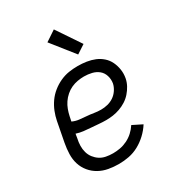

<svg xmlns="http://www.w3.org/2000/svg" viewBox="-186 -883 922 1008"><g transform="rotate(-30 275.0 -379.5)"><path d="M239 12Q207 12 176.5 6.5Q146 1 120 -13.5Q94 -28 75 -51Q56 -74 47 -102.5Q38 -131 39 -163Q40 -195 46 -227L69 -347Q74 -373 84.5 -399.5Q95 -426 111.5 -449.5Q128 -473 151 -491.5Q174 -510 200.5 -522Q227 -534 253.5 -538Q280 -542 307 -542Q334 -542 360 -538Q386 -534 409 -524.5Q432 -515 450.5 -498.5Q469 -482 479.5 -460Q490 -438 494 -412.5Q498 -387 493 -360Q489 -339 478.5 -319.5Q468 -300 453 -283Q438 -266 419 -254Q400 -242 379 -234.5Q358 -227 337 -224Q316 -221 296 -221Q273 -221 251.5 -223Q230 -225 207.5 -226.5Q185 -228 163 -230.5Q141 -233 120 -240L116 -215Q111 -193 110.5 -172Q110 -151 115.5 -131.5Q121 -112 133 -96.5Q145 -81 161 -70.5Q177 -60 197.5 -56Q218 -52 240 -52Q261 -52 283 -56Q305 -60 326.5 -70.5Q348 -81 365.5 -97Q383 -113 396 -133L454 -104Q437 -77 412.5 -54Q388 -31 359.5 -15.5Q331 0 300 6Q269 12 239 12ZM300 -282Q320 -282 340 -287Q360 -292 377 -303.5Q394 -315 406 -333Q418 -351 422 -370Q426 -394 419 -416.5Q412 -439 395 -453Q378 -467 355 -472.5Q332 -478 308 -478Q289 -478 269 -474.5Q249 -471 230.5 -462.5Q212 -454 196 -440Q180 -426 168.5 -409Q157 -392 150 -373Q143 -354 139 -335L133 -306Q152 -297 173.5 -294.5Q195 -292 216 -290.5Q237 -289 258 -285.5Q279 -282 300 -282ZM340 -593 232 -729 295 -771 392 -627Z"/></g></svg>

Font: Lode
Style: Italic
Weight: 400
Italic angle: -11°
Monospace: yes
Designer: Belleve Invis
Foundry: Belleve Invis
Version: Version 29.2.0; ttfautohint (v1.8.3)